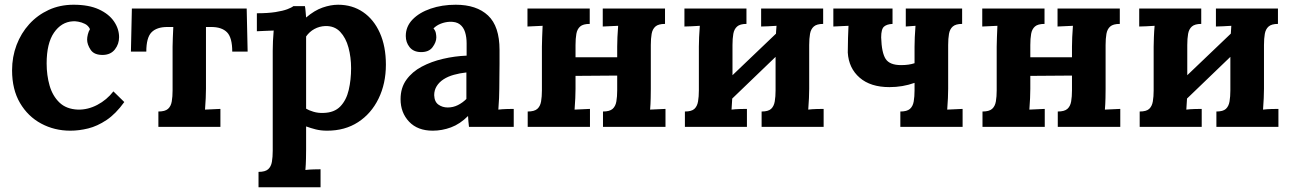

<svg xmlns="http://www.w3.org/2000/svg" viewBox="-20 -536 5451 811"><path d="M277 16Q210 16 154 -14Q98 -44 64.5 -101Q31 -158 31 -239Q31 -296 50 -346Q69 -396 103.5 -434Q138 -472 185.5 -494Q233 -516 291 -516Q355 -516 397.5 -496.5Q440 -477 461.5 -445.5Q483 -414 483 -379Q483 -350 465.5 -327.5Q448 -305 416 -304Q378 -303 363 -325.5Q348 -348 348 -369Q348 -378 351 -390.5Q354 -403 360 -413Q353 -428 339 -435Q325 -442 310.5 -444.5Q296 -447 287 -446Q239 -443 208 -398Q177 -353 177 -268Q177 -218 189.5 -174.5Q202 -131 231 -103Q260 -75 309 -73Q351 -72 391 -93Q431 -114 459 -150L505 -105Q469 -55 430 -29Q391 -3 352.5 6.5Q314 16 277 16Z M649 0V-65Q677 -65 689.5 -76Q702 -87 705.5 -107.5Q709 -128 709 -154V-339Q709 -353 710 -376.5Q711 -400 712 -422H687Q642 -422 620 -399.5Q598 -377 598 -318H533L537 -500H1022L1026 -318H961Q961 -377 939 -399.5Q917 -422 872 -422H850V-161Q850 -147 849 -121.5Q848 -96 846 -73L911 -76V0Z M1072 255V190Q1100 190 1112.5 179Q1125 168 1128.5 147.5Q1132 127 1132 101V-322Q1132 -340 1133 -362.5Q1134 -385 1136 -407Q1120 -406 1098 -405.5Q1076 -405 1065 -404V-480Q1112 -480 1143.5 -485Q1175 -490 1193.5 -497Q1212 -504 1219 -510H1268Q1270 -500 1271 -485.5Q1272 -471 1273 -462Q1308 -492 1342.5 -504Q1377 -516 1408 -516Q1468 -516 1513.5 -485Q1559 -454 1584.5 -397Q1610 -340 1610 -263Q1610 -183 1579 -119.5Q1548 -56 1492.5 -20Q1437 16 1362 16Q1335 16 1313.5 10.5Q1292 5 1273 -2V94Q1273 108 1272.5 133.5Q1272 159 1270 182Q1286 180 1305 179.5Q1324 179 1334 179V255ZM1346 -59Q1392 -60 1417.5 -86.5Q1443 -113 1453 -156Q1463 -199 1463 -248Q1463 -294 1452 -335Q1441 -376 1417 -401.5Q1393 -427 1354 -426Q1329 -425 1308 -413.5Q1287 -402 1273 -382Q1273 -351 1273 -320.5Q1273 -290 1273 -260Q1273 -230 1273 -199.5Q1273 -169 1273 -138.5Q1273 -108 1273 -77Q1284 -70 1304 -64Q1324 -58 1346 -59Z M1961 0Q1959 -14 1958.5 -23.5Q1958 -33 1957 -46Q1923 -12 1885 2Q1847 16 1808 16Q1744 16 1708 -22Q1672 -60 1672 -117Q1672 -165 1696.5 -199Q1721 -233 1761.5 -254.5Q1802 -276 1851.5 -287.5Q1901 -299 1951 -301V-353Q1951 -379 1944.5 -400Q1938 -421 1922.5 -433Q1907 -445 1879 -444Q1860 -443 1842 -436Q1824 -429 1811 -416Q1819 -407 1821 -396.5Q1823 -386 1823 -378Q1823 -358 1807 -336.5Q1791 -315 1756 -316Q1726 -317 1710 -337Q1694 -357 1694 -384Q1694 -424 1722.5 -453.5Q1751 -483 1799 -499.5Q1847 -516 1905 -516Q1993 -516 2041.5 -470.5Q2090 -425 2090 -325Q2090 -291 2090 -267Q2090 -243 2089.5 -219Q2089 -195 2089 -161Q2089 -147 2088 -121.5Q2087 -96 2085 -73Q2102 -75 2121 -75.5Q2140 -76 2150 -76V0ZM1950 -230Q1922 -227 1897 -220Q1872 -213 1853.5 -201Q1835 -189 1824.5 -172Q1814 -155 1814 -134Q1815 -106 1832 -94Q1849 -82 1871 -82Q1894 -82 1914 -92Q1934 -102 1950 -118Q1950 -128 1950 -137.5Q1950 -147 1950 -157Q1950 -175 1950 -193.5Q1950 -212 1950 -230Z M2471 -435Q2443 -435 2430.5 -424Q2418 -413 2414.5 -393Q2411 -373 2411 -346V-161Q2411 -147 2410 -121.5Q2409 -96 2407 -73L2472 -76V0H2209V-65Q2237 -65 2249.5 -76Q2262 -87 2265.5 -107.5Q2269 -128 2269 -154V-339Q2269 -353 2270 -379Q2271 -405 2272 -427L2208 -424V-500H2471ZM2789 -435Q2761 -435 2748.5 -424Q2736 -413 2732.5 -393Q2729 -373 2729 -346V-161Q2729 -147 2728.5 -121.5Q2728 -96 2726 -73L2791 -76V0H2527V-65Q2555 -65 2567.5 -76Q2580 -87 2583.5 -107.5Q2587 -128 2587 -154V-339Q2587 -353 2588 -379Q2589 -405 2591 -427L2526 -424V-500H2789ZM2347 -294H2615V-217L2347 -215Z M3133 -435Q3106 -435 3093.5 -424Q3081 -413 3077.5 -393Q3074 -373 3074 -346V-161Q3074 -147 3073 -121.5Q3072 -96 3070 -73Q3086 -75 3105.5 -75.5Q3125 -76 3135 -76V0H2873V-65Q2901 -65 2913 -76Q2925 -87 2928.5 -107.5Q2932 -128 2932 -154V-339Q2932 -353 2933 -379Q2934 -405 2936 -427Q2920 -426 2901 -425Q2882 -424 2871 -424V-500H3133ZM3281 -416 3329 -366 3042 -90 2993 -141ZM3457 -435Q3430 -435 3417.5 -424Q3405 -413 3401.5 -393Q3398 -373 3398 -346V-161Q3398 -147 3397 -121.5Q3396 -96 3394 -73Q3410 -75 3429.5 -75.5Q3449 -76 3459 -76V0H3197V-65Q3225 -65 3237 -76Q3249 -87 3252.5 -107.5Q3256 -128 3256 -154V-339Q3256 -353 3257 -379Q3258 -405 3260 -427Q3244 -426 3225 -425Q3206 -424 3195 -424V-500H3457Z M3783 0V-65Q3811 -65 3823.5 -76Q3836 -87 3839.5 -107.5Q3843 -128 3843 -154V-186Q3818 -177 3791.5 -172.5Q3765 -168 3737 -168Q3657 -168 3611 -208Q3565 -248 3561 -314Q3561 -353 3562 -376.5Q3563 -400 3564 -427L3500 -424V-500H3750V-435Q3726 -434 3714 -423.5Q3702 -413 3702 -378Q3704 -313 3721 -287Q3738 -261 3786 -261Q3803 -261 3817 -263Q3831 -265 3843 -269V-339Q3843 -353 3844 -379Q3845 -405 3847 -427L3806 -424V-500H4044V-435Q4017 -435 4004.5 -424Q3992 -413 3988.5 -393Q3985 -373 3985 -346V-161Q3985 -147 3984 -121.5Q3983 -96 3981 -73L4046 -76V0Z M4392 -435Q4364 -435 4351.5 -424Q4339 -413 4335.5 -393Q4332 -373 4332 -346V-161Q4332 -147 4331 -121.5Q4330 -96 4328 -73L4393 -76V0H4130V-65Q4158 -65 4170.5 -76Q4183 -87 4186.5 -107.5Q4190 -128 4190 -154V-339Q4190 -353 4191 -379Q4192 -405 4193 -427L4129 -424V-500H4392ZM4710 -435Q4682 -435 4669.5 -424Q4657 -413 4653.5 -393Q4650 -373 4650 -346V-161Q4650 -147 4649.5 -121.5Q4649 -96 4647 -73L4712 -76V0H4448V-65Q4476 -65 4488.5 -76Q4501 -87 4504.5 -107.5Q4508 -128 4508 -154V-339Q4508 -353 4509 -379Q4510 -405 4512 -427L4447 -424V-500H4710ZM4268 -294H4536V-217L4268 -215Z M5054 -435Q5027 -435 5014.5 -424Q5002 -413 4998.5 -393Q4995 -373 4995 -346V-161Q4995 -147 4994 -121.5Q4993 -96 4991 -73Q5007 -75 5026.5 -75.5Q5046 -76 5056 -76V0H4794V-65Q4822 -65 4834 -76Q4846 -87 4849.5 -107.5Q4853 -128 4853 -154V-339Q4853 -353 4854 -379Q4855 -405 4857 -427Q4841 -426 4822 -425Q4803 -424 4792 -424V-500H5054ZM5202 -416 5250 -366 4963 -90 4914 -141ZM5378 -435Q5351 -435 5338.5 -424Q5326 -413 5322.5 -393Q5319 -373 5319 -346V-161Q5319 -147 5318 -121.5Q5317 -96 5315 -73Q5331 -75 5350.5 -75.5Q5370 -76 5380 -76V0H5118V-65Q5146 -65 5158 -76Q5170 -87 5173.5 -107.5Q5177 -128 5177 -154V-339Q5177 -353 5178 -379Q5179 -405 5181 -427Q5165 -426 5146 -425Q5127 -424 5116 -424V-500H5378Z"/></svg>

Font: Lora
Style: Weight 700
Weight: 700
Designer: Olga Karpushina, Alexei Vanyashin (Cyrillic)
Foundry: Cyreal
Version: Version 3.001